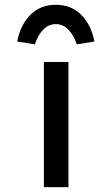

<svg xmlns="http://www.w3.org/2000/svg" viewBox="-20 -785 470 805"><path d="M164 0V-525H267V0ZM126 -599 52 -611Q66 -682 108 -723.5Q150 -765 214 -765Q278 -765 320 -723.5Q362 -682 376 -611L302 -599Q289 -638 266.5 -661Q244 -684 214 -684Q184 -684 161.5 -661Q139 -638 126 -599Z"/></svg>

Font: Lexend Peta
Style: Regular
Weight: 400
Designer: Bonnie Shaver-Troup, Thomas Jockin
Foundry: Lexend
Version: Version 1.007